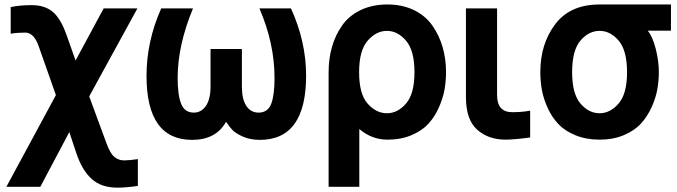

<svg xmlns="http://www.w3.org/2000/svg" viewBox="-20 -613 3057 867"><path d="M28.3 -460.9V-581.1Q69.3 -589.8 123 -589.8Q182.6 -589.8 218.8 -559.1Q254.9 -528.3 281.2 -453.1L321.3 -339.8L448.2 -575.2H600.6L382.8 -177.7L460.9 34.2Q477.5 80.1 496.6 95.7Q515.6 111.3 540 111.3Q563.5 111.3 602.5 105.5V226.6Q547.9 234.4 510.7 234.4Q436.5 234.4 393.1 194.3Q349.6 154.3 324.2 77.1L293 -16.6L162.1 230.5H8.8L232.4 -183.6L154.3 -405.3Q132.8 -465.8 93.8 -465.8Q57.6 -465.8 28.3 -460.9Z M641.6 -270.5Q641.6 -425.8 708 -575.2H851.6Q782.2 -408.2 782.2 -260.7Q782.2 -184.6 797.9 -144.5Q813.5 -104.5 855.5 -104.5Q888.7 -104.5 909.7 -134.8Q930.7 -165 930.7 -221.7V-391.6H1072.3V-221.7Q1072.3 -165 1092.3 -134.8Q1112.3 -104.5 1147.5 -104.5Q1189.5 -104.5 1204.6 -144Q1219.7 -183.6 1219.7 -260.7Q1219.7 -417 1151.4 -575.2H1293.9Q1362.3 -424.8 1362.3 -271.5Q1362.3 18.6 1153.3 18.6Q1110.4 18.6 1078.1 4.4Q1045.9 -9.8 1031.2 -24.4Q1016.6 -39.1 1002 -61.5H1000Q954.1 18.6 847.7 18.6Q641.6 18.6 641.6 -270.5Z M1727.5 -101.6Q1775.4 -101.6 1813.5 -145.5Q1851.6 -189.5 1851.6 -287.1Q1851.6 -384.8 1813.5 -429.2Q1775.4 -473.6 1727.5 -473.6Q1678.7 -473.6 1640.1 -429.2Q1601.6 -384.8 1601.6 -287.1Q1601.6 -188.5 1640.1 -145Q1678.7 -101.6 1727.5 -101.6ZM1463.9 230.5V-287.1Q1463.9 -347.7 1479 -400.9Q1494.1 -454.1 1524.9 -498Q1555.7 -542 1608.4 -567.4Q1661.1 -592.8 1729.5 -592.8Q1796.9 -592.8 1849.1 -567.4Q1901.4 -542 1932.1 -498Q1962.9 -454.1 1978.5 -400.9Q1994.1 -347.7 1994.1 -287.1Q1994.1 -247.1 1987.3 -208.5Q1980.5 -169.9 1961.9 -127.9Q1943.4 -85.9 1915 -54.7Q1886.7 -23.4 1838.9 -2.9Q1791 17.6 1729.5 17.6Q1659.2 17.6 1602.5 -30.3V230.5Z M2084 -174.8V-575.2H2224.6V-183.6Q2224.6 -106.4 2293 -106.4Q2337.9 -106.4 2374 -113.3V7.8Q2300.8 17.6 2262.7 17.6Q2185.5 17.6 2134.8 -27.3Q2084 -72.3 2084 -174.8Z M2419.9 -287.1Q2419.9 -415 2487.3 -503.9Q2554.7 -592.8 2687.5 -592.8H3009.8V-474.6H2905.3Q2926.8 -447.3 2940.9 -393.1Q2955.1 -338.9 2955.1 -287.1Q2955.1 -248 2948.2 -209.5Q2941.4 -170.9 2922.4 -128.9Q2903.3 -86.9 2874.5 -55.2Q2845.7 -23.4 2797.4 -2.9Q2749 17.6 2687.5 17.6Q2627 17.6 2579.1 -2Q2531.2 -21.5 2502 -52.2Q2472.7 -83 2453.6 -124.5Q2434.6 -166 2427.2 -205.6Q2419.9 -245.1 2419.9 -287.1ZM2563.5 -287.1Q2563.5 -189.5 2601.1 -145.5Q2638.7 -101.6 2687.5 -101.6Q2735.4 -101.6 2773.4 -145.5Q2811.5 -189.5 2811.5 -287.1Q2811.5 -384.8 2773.9 -429.2Q2736.3 -473.6 2687.5 -473.6Q2638.7 -473.6 2601.1 -429.7Q2563.5 -385.7 2563.5 -287.1Z"/></svg>

Font: Gothic A1 ExtraBold
Style: Regular
Weight: 800
Designer: HanYang I&C Co.,Ltd.
Foundry: HanYang I&C Co.,Ltd.
Version: Version 2.50